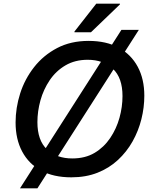

<svg xmlns="http://www.w3.org/2000/svg" viewBox="-20 -955 832 1047"><path d="M89 72 642 -792H737L184 72ZM65 -287Q65 -367 90 -445.5Q115 -524 166 -589Q217 -654 291.5 -693Q366 -732 463 -732Q560 -732 627.5 -695Q695 -658 731 -591Q767 -524 767 -433Q767 -369 751 -305Q735 -241 703 -184Q671 -127 623 -82.5Q575 -38 511.5 -13Q448 12 369 12Q272 12 204.5 -24.5Q137 -61 101 -128.5Q65 -196 65 -287ZM184 -289Q184 -189 236.5 -140Q289 -91 374 -91Q445 -91 496 -121.5Q547 -152 581 -202.5Q615 -253 631.5 -312.5Q648 -372 648 -431Q648 -531 595.5 -580Q543 -629 458 -629Q389 -629 337 -598.5Q285 -568 251 -517.5Q217 -467 200.5 -407.5Q184 -348 184 -289ZM386 -779V-783L505 -935H634V-931L476 -779Z"/></svg>

Font: Kufam Medium
Style: Italic
Weight: 500
Italic angle: -11°
Designer: Artur Schmal
Foundry: Original Type
Version: Version 1.301; ttfautohint (v1.8.3)